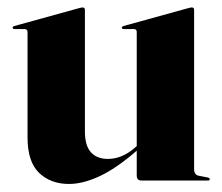

<svg xmlns="http://www.w3.org/2000/svg" viewBox="-20 -472 581 502"><path d="M52 -113V-388.5Q52 -396 44 -396H18Q13 -396 13 -400Q13 -402.5 17.5 -404L184 -450Q193 -452.5 196 -452.5Q202 -452.5 202 -446V-128.5Q202 -91 217.8 -73.8Q233.5 -56.5 262 -56.5Q300 -56.5 334 -87L337.5 -90V-388.5Q337.5 -396 330 -396H304Q298.5 -396 298.5 -400Q298.5 -402.5 303 -404L469.5 -450Q477.5 -452.5 481.5 -452.5Q487.5 -452.5 487.5 -446V-30Q487.5 -15 499.5 -12.5L523 -8Q528.5 -6.5 528.5 -3.5Q528.5 0 524 0H350Q337.5 0 337.5 -13V-78Q284 -31.5 240.2 -11.2Q196.5 9 160.5 9Q112.5 9 82.2 -20Q52 -49 52 -113Z"/></svg>

Font: Fraunces 144pt S000
Style: Bold
Weight: 700
Version: Version 1.000; ttfautohint (v1.8.3)